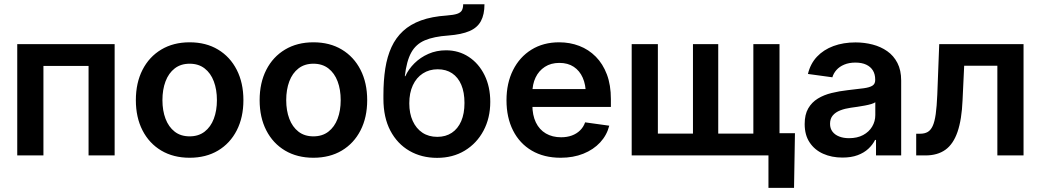

<svg xmlns="http://www.w3.org/2000/svg" viewBox="-20 -748 5009 924"><path d="M531.7 -535.6V0H406.2V-430.7H189V0H63V-535.6Z M892.6 11.2Q814.5 11.2 756.1 -23.4Q697.8 -58.1 665.8 -120.6Q633.8 -183.1 633.8 -266.1Q633.8 -349.1 665.8 -411.9Q697.8 -474.6 756.1 -509.5Q814.5 -544.4 892.6 -544.4Q971.2 -544.4 1029.3 -509.5Q1087.4 -474.6 1119.4 -411.9Q1151.4 -349.1 1151.4 -266.1Q1151.4 -183.1 1119.4 -120.6Q1087.4 -58.1 1029.3 -23.4Q971.2 11.2 892.6 11.2ZM892.6 -91.8Q935.5 -91.8 964.8 -114.5Q994.1 -137.2 1009 -176.5Q1023.9 -215.8 1023.9 -266.1Q1023.9 -316.9 1009 -356.4Q994.1 -396 964.8 -418.7Q935.5 -441.4 892.6 -441.4Q850.1 -441.4 820.8 -418.7Q791.5 -396 776.6 -356.4Q761.7 -316.9 761.7 -266.1Q761.7 -215.8 776.6 -176.5Q791.5 -137.2 820.6 -114.5Q849.6 -91.8 892.6 -91.8Z M1488.3 11.2Q1410.2 11.2 1351.8 -23.4Q1293.5 -58.1 1261.5 -120.6Q1229.5 -183.1 1229.5 -266.1Q1229.5 -349.1 1261.5 -411.9Q1293.5 -474.6 1351.8 -509.5Q1410.2 -544.4 1488.3 -544.4Q1566.9 -544.4 1625 -509.5Q1683.1 -474.6 1715.1 -411.9Q1747.1 -349.1 1747.1 -266.1Q1747.1 -183.1 1715.1 -120.6Q1683.1 -58.1 1625 -23.4Q1566.9 11.2 1488.3 11.2ZM1488.3 -91.8Q1531.2 -91.8 1560.5 -114.5Q1589.8 -137.2 1604.7 -176.5Q1619.6 -215.8 1619.6 -266.1Q1619.6 -316.9 1604.7 -356.4Q1589.8 -396 1560.5 -418.7Q1531.2 -441.4 1488.3 -441.4Q1445.8 -441.4 1416.5 -418.7Q1387.2 -396 1372.3 -356.4Q1357.4 -316.9 1357.4 -266.1Q1357.4 -215.8 1372.3 -176.5Q1387.2 -137.2 1416.3 -114.5Q1445.3 -91.8 1488.3 -91.8Z M2083.5 11.7Q2008.8 11.7 1950.4 -22Q1892.1 -55.7 1858.6 -119.1Q1825.2 -182.6 1825.2 -272.5V-289.6Q1825.2 -360.4 1834.2 -418.2Q1843.3 -476.1 1864 -521.2Q1884.8 -566.4 1919.7 -598.6Q1954.6 -630.9 2006.3 -649.7Q2058.1 -668.5 2129.4 -673.3Q2163.1 -675.8 2180.2 -681.6Q2197.3 -687.5 2203.1 -698.7Q2209 -710 2209 -727.5H2311.5Q2311.5 -678.2 2294.4 -646.5Q2277.3 -614.7 2239.3 -598.4Q2201.2 -582 2137.7 -577.1Q2067.9 -572.3 2024.7 -554Q1981.4 -535.6 1959 -494.9Q1936.5 -454.1 1928.2 -381.3H1930.7Q1945.8 -415 1974.4 -443.4Q2002.9 -471.7 2041.7 -488.8Q2080.6 -505.9 2126.5 -505.9Q2188 -505.9 2236.1 -474.1Q2284.2 -442.4 2311.8 -386.5Q2339.4 -330.6 2339.4 -257.8Q2339.4 -180.2 2306.9 -119.1Q2274.4 -58.1 2216.8 -23.2Q2159.2 11.7 2083.5 11.7ZM2084.5 -89.4Q2125 -89.4 2154.3 -108.9Q2183.6 -128.4 2199.5 -164.8Q2215.3 -201.2 2215.3 -252.4Q2215.3 -303.7 2200 -339.8Q2184.6 -376 2155.8 -395.3Q2127 -414.6 2086.4 -414.6Q2045.9 -414.6 2014.9 -394.5Q1983.9 -374.5 1966.8 -337.6Q1949.7 -300.8 1949.7 -250.5Q1949.7 -202.1 1966.3 -165.8Q1982.9 -129.4 2012.9 -109.4Q2043 -89.4 2084.5 -89.4Z M2678.2 11.2Q2597.7 11.2 2539.1 -23.2Q2480.5 -57.6 2449 -120.1Q2417.5 -182.6 2417.5 -265.6Q2417.5 -347.7 2449 -410.6Q2480.5 -473.6 2537.6 -509Q2594.7 -544.4 2670.9 -544.4Q2722.7 -544.4 2767.8 -527.1Q2813 -509.8 2847.2 -475.3Q2881.3 -440.9 2900.6 -389.9Q2919.9 -338.9 2919.9 -271V-233.4H2473.6V-319.3H2856.9L2799.3 -294.9Q2799.3 -340.3 2784.4 -374Q2769.5 -407.7 2741.2 -426.5Q2712.9 -445.3 2671.9 -445.3Q2631.3 -445.3 2602.1 -426.3Q2572.8 -407.2 2557.4 -374.8Q2542 -342.3 2542 -300.8V-243.2Q2542 -193.8 2558.8 -158.9Q2575.7 -124 2606.9 -105.7Q2638.2 -87.4 2680.2 -87.4Q2709 -87.4 2732.2 -95.9Q2755.4 -104.5 2771.7 -120.6Q2788.1 -136.7 2795.9 -159.2L2912.1 -143.1Q2900.4 -97.2 2868.2 -62.5Q2835.9 -27.8 2787.4 -8.3Q2738.8 11.2 2678.2 11.2Z M3020 -535.6H3146V-105H3314.9V-535.6H3436.5V-105H3605.5V-535.6H3731.4V0H3020ZM3678.2 156.2V0H3638.2V-106.9H3805.7L3801.3 156.2Z M4034.2 10.3Q3982.4 10.3 3941.4 -8.1Q3900.4 -26.4 3876.5 -62.3Q3852.5 -98.1 3852.5 -150.9Q3852.5 -196.8 3869.6 -226.3Q3886.7 -255.9 3916 -273.7Q3945.3 -291.5 3982.4 -300.5Q4019.5 -309.6 4059.1 -314Q4106.9 -319.3 4136 -323.2Q4165 -327.1 4178.5 -335.7Q4191.9 -344.2 4191.9 -362.3V-365.2Q4191.9 -390.6 4180.9 -408.7Q4169.9 -426.8 4148.7 -436.8Q4127.4 -446.8 4096.7 -446.8Q4065.9 -446.8 4042.7 -437Q4019.5 -427.2 4005.4 -411.1Q3991.2 -395 3985.8 -376L3868.2 -392.1Q3879.9 -441.4 3911.6 -475.1Q3943.4 -508.8 3991 -526.4Q4038.6 -543.9 4097.2 -543.9Q4139.6 -543.9 4179.2 -533.7Q4218.8 -523.4 4249.8 -501.7Q4280.8 -480 4298.8 -445.1Q4316.9 -410.2 4316.9 -360.4V0H4195.8V-74.7H4191.4Q4179.7 -51.3 4158.9 -32Q4138.2 -12.7 4107.4 -1.2Q4076.7 10.3 4034.2 10.3ZM4065.9 -83Q4105.5 -83 4133.8 -98.1Q4162.1 -113.3 4177.2 -138.7Q4192.4 -164.1 4192.4 -194.3V-255.9Q4186.5 -251.5 4172.9 -247.3Q4159.2 -243.2 4141.8 -240Q4124.5 -236.8 4106.7 -234.1Q4088.9 -231.4 4074.2 -229.5Q4046.4 -225.6 4023.7 -216.8Q4001 -208 3987.8 -192.4Q3974.6 -176.8 3974.6 -152.3Q3974.6 -129.9 3986.3 -114.5Q3998 -99.1 4018.6 -91.1Q4039.1 -83 4065.9 -83Z M4389.2 0V-104.5H4408.7Q4429.7 -104.5 4444.3 -112.8Q4459 -121.1 4468.5 -141.6Q4478 -162.1 4483.2 -199Q4488.3 -235.8 4490.7 -292.5L4500 -535.6H4905.8V0H4779.8V-431.6H4620.1L4612.3 -265.6Q4608.4 -172.4 4588.1 -113.5Q4567.9 -54.7 4529.8 -27.3Q4491.7 0 4433.6 0Z"/></svg>

Font: Inter 20pt SemiBold
Style: Regular
Weight: 600
Version: Version 4.001;git-66647c0bb